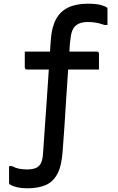

<svg xmlns="http://www.w3.org/2000/svg" viewBox="-20 -768 640 1038"><path d="M114 -489H504Q508 -489 510 -487.5Q512 -486 513.5 -484Q515 -482 515 -478Q515 -469 515 -452Q515 -435 515 -418.5Q515 -402 515 -392H125Q122 -392 119.5 -393.5Q117 -395 115.5 -397.5Q114 -400 114 -403Q114 -413 114 -429.5Q114 -446 114 -463Q114 -480 114 -489ZM126 148Q153 148 172 141Q191 134 201 114.5Q211 95 213 57Q217 -1 221.5 -67Q226 -133 231 -201Q236 -269 240 -333.5Q244 -398 248 -455.5Q252 -513 255 -557Q260 -622 283 -664.5Q306 -707 349 -727.5Q392 -748 455 -748Q499 -748 525 -741Q551 -734 558 -727Q560 -726 560.5 -723.5Q561 -721 561 -719Q561 -713 561 -701Q561 -689 561 -676Q561 -663 561 -650.5Q561 -638 561 -633H545Q531 -638 517 -641.5Q503 -645 488 -647Q473 -649 452 -649Q433 -649 416.5 -644Q400 -639 387 -627Q380 -621 375 -611.5Q370 -602 367 -591Q364 -580 362 -565.5Q360 -551 358 -534Q356 -504 353 -456.5Q350 -409 345.5 -349Q341 -289 337 -221.5Q333 -154 328.5 -86Q324 -18 319 45Q314 126 291 170.5Q268 215 227 232.5Q186 250 127 250Q97 250 73 244.5Q49 239 35 230Q31 228 30 225.5Q29 223 29 219Q29 208 29 191.5Q29 175 29 157.5Q29 140 29 130H45Q63 140 82.5 144Q102 148 126 148Z"/></svg>

Font: Recursive Monospace Medium
Style: Regular
Weight: 500
Version: Version 1.047